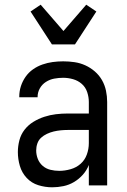

<svg xmlns="http://www.w3.org/2000/svg" viewBox="-20 -789 540 817"><path d="M202 8Q172 8 143 -1Q114 -10 93.5 -32Q73 -54 64.5 -83Q56 -112 56 -142Q56 -167 62.5 -192Q69 -217 84.5 -237Q100 -257 122 -270.5Q144 -284 168.5 -292Q193 -300 218 -303Q243 -306 269 -306H358V-355Q358 -376 351 -397Q344 -418 328 -432Q312 -446 291 -452Q270 -458 249 -458Q230 -458 211 -454.5Q192 -451 175.5 -440.5Q159 -430 149.5 -413Q140 -396 140 -377V-375H62V-378Q62 -401 69 -422.5Q76 -444 89 -462.5Q102 -481 120.5 -494Q139 -507 160.5 -514.5Q182 -522 204 -525Q226 -528 249 -528Q273 -528 297 -524.5Q321 -521 343 -511Q365 -501 383.5 -485Q402 -469 414 -448Q426 -427 431 -403Q436 -379 436 -355V0H358V-87Q349 -64 332.5 -45.5Q316 -27 295 -14.5Q274 -2 250 3Q226 8 202 8ZM232 -62Q256 -62 280.5 -69Q305 -76 323 -92Q341 -108 349.5 -131.5Q358 -155 358 -180V-236H269Q254 -236 238.5 -234.5Q223 -233 208.5 -229.5Q194 -226 180 -219.5Q166 -213 155 -203Q144 -193 139 -178.5Q134 -164 134 -149Q134 -130 141 -112.5Q148 -95 162 -83Q176 -71 194.5 -66.5Q213 -62 232 -62ZM201 -600 110 -740 153 -769 250 -657 347 -769 390 -740 299 -600Z"/></svg>

Font: Iosevka Term
Style: Regular
Weight: 400
Monospace: yes
Designer: Belleve Invis
Foundry: Belleve Invis
Version: Version 30.0.1